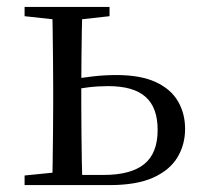

<svg xmlns="http://www.w3.org/2000/svg" viewBox="-20 -536 575 556"><path d="M174.7 0V-29.4H280Q358.8 -29.4 397.7 -60.8Q436.5 -92.3 436.5 -159.7Q436.5 -224.7 401.4 -255.6Q366.4 -286.6 293.8 -286.6Q264.2 -286.6 236.1 -283.2Q208 -279.8 178.9 -273.8V-304.8Q212.8 -310.5 247.6 -314.6Q282.3 -318.7 316.4 -318.7Q387 -318.7 430.9 -298.4Q474.7 -278.1 495.3 -242.8Q516 -207.5 516 -162.8Q516 -117.1 493.8 -80.3Q471.7 -43.4 423.7 -21.7Q375.7 0 297.3 0ZM131 0Q132 -24.4 132.5 -65.3Q133 -106.3 133.5 -150.3Q134 -194.3 134 -228.5V-288.3Q134 -321.7 133.5 -365.7Q133 -409.7 132.5 -450.7Q132 -491.8 131 -516H218.7Q217.7 -491.8 217 -450.7Q216.4 -409.7 215.9 -365.7Q215.4 -321.7 215.4 -287.5V-228.5Q215.4 -194.3 215.9 -150.3Q216.4 -106.3 217 -65.3Q217.7 -24.4 218.7 0ZM51.2 -489.1V-516H297.2V-489.1L191.6 -477.4H158.6ZM51.2 0V-27.8L158.6 -38.6H177.3V0Z"/></svg>

Font: Noto Serif KR ExtraLight
Style: Regular
Weight: 200
Designer: Ryoko NISHIZUKA 西塚涼子 (kana & ideographs); Frank Grießhammer (Latin, Greek & Cyrillic); Wenlong ZHANG 张文龙 (bopomofo); San
Foundry: Adobe
Version: Version 2.002-H1;hotconv 1.1.0;makeotfexe 2.6.0